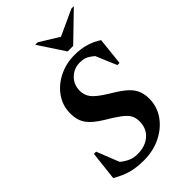

<svg xmlns="http://www.w3.org/2000/svg" viewBox="-258 -954 1055 1055"><g transform="rotate(-45 270.0 -426.0)"><path d="M206 10Q145 10 101.5 -3.5Q58 -17 18 -41L37 -210H54L106 -79Q126 -62 150.5 -50.5Q175 -39 207 -39Q266 -39 303.5 -71.5Q341 -104 341 -159Q341 -188 329 -208.5Q317 -229 288 -250.5Q259 -272 208 -302Q152 -336 127 -370.5Q102 -405 102 -460Q102 -518 135 -566Q168 -614 224 -642Q280 -670 347 -670Q394 -670 434 -658Q474 -646 507 -624L490 -464H473L422 -585Q406 -599 387 -609.5Q368 -620 337 -620Q291 -620 259 -588.5Q227 -557 227 -510Q227 -475 248 -448.5Q269 -422 328 -386Q376 -358 407 -333Q438 -308 452.5 -279Q467 -250 467 -209Q467 -148 432.5 -98.5Q398 -49 339 -19.5Q280 10 206 10ZM333 -710 233 -862H252L364 -793L514 -862H533L376 -710Z"/></g></svg>

Font: Spectral SC
Style: Bold Italic
Weight: 700
Italic angle: -10°
Designer: Jean-Baptiste Levee
Foundry: Production Type
Version: Version 2.001